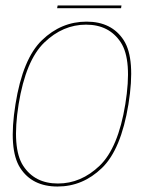

<svg xmlns="http://www.w3.org/2000/svg" viewBox="-20 -677 551 701"><path d="M190 4Q282 4 352 -63.5Q422 -131 449 -296.5Q475.5 -462 431.8 -530Q388 -598 296 -598Q203.5 -598 133.2 -530.2Q63 -462.5 36.5 -296.5Q10 -131.5 53.8 -63.8Q97.5 4 190 4ZM191.5 -7Q107 -7 64.8 -71.5Q22.5 -136 48 -296.5Q74 -456.5 141.8 -521.8Q209.5 -587 294 -587Q378.5 -587 421 -522.2Q463.5 -457.5 437.5 -296.5Q411.5 -137 343.8 -72Q276 -7 191.5 -7ZM188.5 -647H422L423.5 -657H190.5Z"/></svg>

Font: Anybody Thin Thin
Style: Italic
Weight: 250
Italic angle: -10°
Version: Version 1.113;gftools[0.9.25]